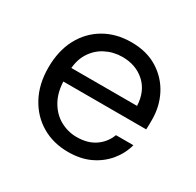

<svg xmlns="http://www.w3.org/2000/svg" viewBox="-120 -646 809 792"><g transform="rotate(30 284.5 -249.5)"><path d="M292 12Q221 12 166 -20.5Q111 -53 79.5 -112Q48 -171 48 -249Q48 -329 79 -387.5Q110 -446 165.5 -478.5Q221 -511 294 -511Q367 -511 419 -478.5Q471 -446 498.5 -393Q526 -340 526 -277Q526 -267 526 -255.5Q526 -244 525 -230H111V-295H444Q441 -363 398.5 -401.5Q356 -440 292 -440Q249 -440 212 -421Q175 -402 152.5 -365Q130 -328 130 -272V-244Q130 -183 153 -141.5Q176 -100 213 -79.5Q250 -59 292 -59Q344 -59 379 -83Q414 -107 429 -147H512Q500 -102 470 -66Q440 -30 395.5 -9Q351 12 292 12Z"/></g></svg>

Font: DM Sans 20pt
Style: Regular
Weight: 400
Version: Version 4.004;gftools[0.9.30]